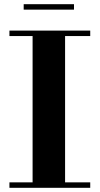

<svg xmlns="http://www.w3.org/2000/svg" viewBox="-20 -896 476 916"><path d="M25 0V-26H135.5V-724H25V-750H410.5V-724H290.5V-26H410.5V0ZM93 -850V-876H333V-850Z"/></svg>

Font: Bodoni Moda 9pt
Style: Bold
Weight: 700
Designer: Owen Earl
Foundry: indestructible type
Version: Version 2.005